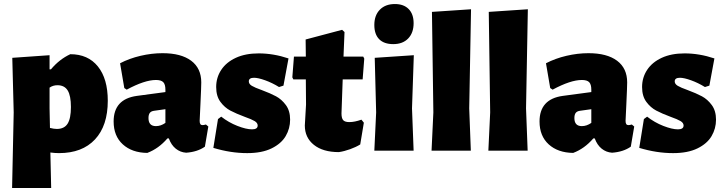

<svg xmlns="http://www.w3.org/2000/svg" viewBox="-20 -748 3588 953"><path d="M515 -248Q515 -124 451.5 -56Q388 12 273 12Q253 12 230 9L234 185H40L48 -190L41 -461L226 -474V-404H233Q275 -454 329 -479Q417 -479 466 -418Q515 -357 515 -248ZM332 -217Q332 -273 316 -299Q300 -325 265 -325Q243 -325 226 -313V-210L228 -113Q248 -108 262 -108Q299 -108 315.5 -134Q332 -160 332 -217Z M979 -339Q979 -319 975 -233Q971 -157 971 -148Q971 -137 974.5 -132Q978 -127 985 -127Q992 -127 1002 -130L1014 -120L997 -20Q960 6 904 10Q875 8 852.5 -10Q830 -28 818 -61H811Q767 -10 711 11Q635 10 589.5 -31.5Q544 -73 544 -145Q544 -256 659 -272L801 -291V-303Q801 -329 790.5 -340Q780 -351 754 -351Q698 -351 609 -303L597 -311L576 -434Q622 -458 677.5 -471Q733 -484 787 -484Q879 -484 929 -446.5Q979 -409 979 -339ZM744 -198Q730 -196 723.5 -187.5Q717 -179 717 -162Q717 -122 754 -122Q778 -122 801 -138V-206Z M1412 -458 1387 -323 1365 -316Q1331 -337 1296 -349.5Q1261 -362 1241 -362Q1215 -362 1215 -344Q1215 -331 1230 -322Q1245 -313 1279 -301Q1322 -285 1350 -270Q1378 -255 1399 -226.5Q1420 -198 1420 -154Q1420 -110 1398 -72.5Q1376 -35 1328 -11.5Q1280 12 1207 12Q1125 12 1039 -14L1062 -157L1078 -169Q1115 -140 1158.5 -123Q1202 -106 1231 -106Q1259 -106 1259 -125Q1259 -138 1244 -147Q1229 -156 1195 -168Q1152 -184 1123.5 -199Q1095 -214 1074 -242.5Q1053 -271 1053 -316Q1053 -363 1078 -401Q1103 -439 1150.5 -461Q1198 -483 1264 -483Q1337 -483 1412 -458Z M1774 -154 1786 -139 1768 -31Q1747 -18 1718 -7.5Q1689 3 1662 7Q1583 7 1538 -29Q1493 -65 1493 -125L1499 -229L1498 -354H1436L1431 -364L1439 -467H1498L1497 -552L1678 -600L1690 -589L1685 -467H1783L1788 -457L1780 -354H1681L1675 -185Q1675 -161 1683.5 -151.5Q1692 -142 1714 -142Q1740 -142 1774 -154Z M1847 -190 1840 -461 2034 -474 2025 -210 2033 0H1838ZM2033 -633Q2033 -585 2006 -557Q1979 -529 1932 -529Q1886 -529 1862 -553.5Q1838 -578 1838 -624Q1838 -672 1865.5 -700Q1893 -728 1940 -728Q1984 -728 2008.5 -703Q2033 -678 2033 -633Z M2309 -210 2317 0H2122L2131 -190L2124 -689L2318 -702Z M2591 -210 2599 0H2404L2413 -190L2406 -689L2600 -702Z M3093 -339Q3093 -319 3089 -233Q3085 -157 3085 -148Q3085 -137 3088.5 -132Q3092 -127 3099 -127Q3106 -127 3116 -130L3128 -120L3111 -20Q3074 6 3018 10Q2989 8 2966.5 -10Q2944 -28 2932 -61H2925Q2881 -10 2825 11Q2749 10 2703.5 -31.5Q2658 -73 2658 -145Q2658 -256 2773 -272L2915 -291V-303Q2915 -329 2904.5 -340Q2894 -351 2868 -351Q2812 -351 2723 -303L2711 -311L2690 -434Q2736 -458 2791.5 -471Q2847 -484 2901 -484Q2993 -484 3043 -446.5Q3093 -409 3093 -339ZM2858 -198Q2844 -196 2837.5 -187.5Q2831 -179 2831 -162Q2831 -122 2868 -122Q2892 -122 2915 -138V-206Z M3526 -458 3501 -323 3479 -316Q3445 -337 3410 -349.5Q3375 -362 3355 -362Q3329 -362 3329 -344Q3329 -331 3344 -322Q3359 -313 3393 -301Q3436 -285 3464 -270Q3492 -255 3513 -226.5Q3534 -198 3534 -154Q3534 -110 3512 -72.5Q3490 -35 3442 -11.5Q3394 12 3321 12Q3239 12 3153 -14L3176 -157L3192 -169Q3229 -140 3272.5 -123Q3316 -106 3345 -106Q3373 -106 3373 -125Q3373 -138 3358 -147Q3343 -156 3309 -168Q3266 -184 3237.5 -199Q3209 -214 3188 -242.5Q3167 -271 3167 -316Q3167 -363 3192 -401Q3217 -439 3264.5 -461Q3312 -483 3378 -483Q3451 -483 3526 -458Z"/></svg>

Font: Luna Sans Black
Style: Regular
Weight: 900
Designer: Juan Pablo del Peral
Foundry: Huerta Tipografica
Version: Version 2.001; ttfautohint (v1.5)